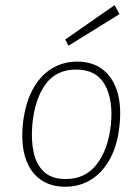

<svg xmlns="http://www.w3.org/2000/svg" viewBox="-20 -720 512 748"><path d="M234 7.5Q177 7.5 137.2 -20.8Q97.5 -49 79.5 -103.5Q61.5 -158 69 -235.5Q77 -313 105.5 -367.8Q134 -422.5 179 -451.2Q224 -480 281 -480Q339 -480 378.5 -450.5Q418 -421 435.8 -366.2Q453.5 -311.5 446 -235.5Q439 -158.5 410.2 -104.2Q381.5 -50 336.5 -21.2Q291.5 7.5 234 7.5ZM235.5 -22.5Q314 -22.5 358.2 -81.8Q402.5 -141 412 -235.5Q421.5 -330.5 388.5 -389.8Q355.5 -449 276.5 -449Q198.5 -449 156.8 -390.8Q115 -332.5 106 -235.5Q100.5 -174 111.2 -125.8Q122 -77.5 152.2 -50Q182.5 -22.5 235.5 -22.5ZM247 -542 234 -566 426.5 -700 445.5 -665Z"/></svg>

Font: Karla ExtraLight
Style: Italic
Weight: 250
Italic angle: -8°
Designer: Jonathan Pinhorn
Version: Version 2.004;gftools[0.9.33]